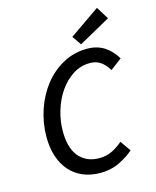

<svg xmlns="http://www.w3.org/2000/svg" viewBox="-128 -957 857 1056"><g transform="rotate(-15 300.0 -429.0)"><path d="M312 12Q256 12 212 -7Q168 -26 137.5 -61Q107 -96 91 -145.5Q75 -195 75 -255Q75 -334 100 -408.5Q125 -483 170 -540.5Q215 -598 278 -632.5Q341 -667 416 -667Q473 -667 514 -640Q555 -613 581 -568L516 -519Q497 -551 471.5 -569Q446 -587 411 -587Q357 -587 312.5 -558Q268 -529 236.5 -483Q205 -437 187.5 -379Q170 -321 170 -263Q170 -220 179 -184Q188 -148 207.5 -122.5Q227 -97 257 -82.5Q287 -68 329 -68Q366 -68 398.5 -83.5Q431 -99 461 -125L503 -65Q468 -35 420.5 -11.5Q373 12 312 12ZM391 -699 355 -751 527 -870 571 -799Z"/></g></svg>

Font: Source Code Pro Medium
Style: Italic
Weight: 500
Italic angle: -11°
Monospace: yes
Designer: Paul D. Hunt, Teo Tuominen
Foundry: Adobe Systems Incorporated
Version: Version 1.050;PS 1.000;hotconv 16.6.51;makeotf.lib2.5.65220